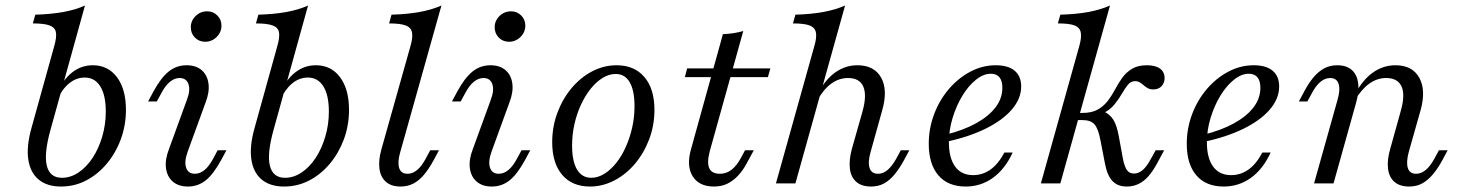

<svg xmlns="http://www.w3.org/2000/svg" viewBox="-20 -661 5256 692"><path d="M200 11.3Q149.2 11.3 119 -14.1Q88.7 -39.5 81.9 -86.7Q75 -133.9 93.5 -200L175.8 -496Q184.7 -527.4 181.5 -544.8Q178.2 -562.1 158.5 -569.4Q138.7 -576.6 98.4 -576.6L107.3 -608.1Q163.7 -609.7 208.1 -617.7Q252.4 -625.8 286.3 -641.1L162.1 -193.5Q137.9 -106.5 148.8 -63.3Q159.7 -20.2 203.2 -20.2Q234.7 -20.2 263.3 -39.5Q291.9 -58.9 313.7 -91.9Q335.5 -125 348.4 -168.5Q361.3 -212.1 361.3 -258.9Q361.3 -317.7 341.5 -349.6Q321.8 -381.5 285.5 -381.5Q254 -381.5 228.2 -359.7Q202.4 -337.9 184.7 -298.4L185.5 -325Q206.5 -373.4 239.5 -399.6Q272.6 -425.8 314.5 -425.8Q369.4 -425.8 401.6 -382.7Q433.9 -339.5 433.9 -265.3Q433.9 -208.9 415.3 -158.9Q396.8 -108.9 364.5 -70.6Q332.3 -32.3 290.3 -10.5Q248.4 11.3 200 11.3Z M657.3 11.3Q623.4 11.3 602.8 -6.5Q582.3 -24.2 578.2 -55.2Q574.2 -86.3 589.5 -125L653.2 -300Q666.9 -335.5 659.3 -357.7Q651.6 -379.8 627.4 -379.8Q608.9 -379.8 592.3 -366.1Q575.8 -352.4 561.3 -325L545.2 -295.2H513.7L532.3 -329.8Q559.7 -380.6 587.9 -403.2Q616.1 -425.8 652.4 -425.8Q686.3 -425.8 706.9 -408.1Q727.4 -390.3 731.5 -359.3Q735.5 -328.2 720.2 -289.5L656.5 -114.5Q643.5 -79 650.8 -56.9Q658.1 -34.7 682.3 -34.7Q719.4 -34.7 748.4 -89.5L764.5 -119.4H796L777.4 -84.7Q749.2 -33.1 721.4 -10.9Q693.5 11.3 657.3 11.3ZM719.4 -510.5Q697.6 -510.5 682.7 -525.4Q667.7 -540.3 667.7 -562.9Q667.7 -586.3 685.1 -603.2Q702.4 -620.2 726.6 -620.2Q748.4 -620.2 763.3 -605.2Q778.2 -590.3 778.2 -568.5Q778.2 -545.2 760.9 -527.8Q743.5 -510.5 719.4 -510.5Z M1004 11.3Q953.2 11.3 923 -14.1Q892.7 -39.5 885.9 -86.7Q879 -133.9 897.6 -200L979.8 -496Q988.7 -527.4 985.5 -544.8Q982.3 -562.1 962.5 -569.4Q942.7 -576.6 902.4 -576.6L911.3 -608.1Q967.7 -609.7 1012.1 -617.7Q1056.5 -625.8 1090.3 -641.1L966.1 -193.5Q941.9 -106.5 952.8 -63.3Q963.7 -20.2 1007.3 -20.2Q1038.7 -20.2 1067.3 -39.5Q1096 -58.9 1117.7 -91.9Q1139.5 -125 1152.4 -168.5Q1165.3 -212.1 1165.3 -258.9Q1165.3 -317.7 1145.6 -349.6Q1125.8 -381.5 1089.5 -381.5Q1058.1 -381.5 1032.3 -359.7Q1006.5 -337.9 988.7 -298.4L989.5 -325Q1010.5 -373.4 1043.5 -399.6Q1076.6 -425.8 1118.5 -425.8Q1173.4 -425.8 1205.6 -382.7Q1237.9 -339.5 1237.9 -265.3Q1237.9 -208.9 1219.4 -158.9Q1200.8 -108.9 1168.5 -70.6Q1136.3 -32.3 1094.4 -10.5Q1052.4 11.3 1004 11.3Z M1423.4 11.3Q1390.3 11.3 1371 -5.6Q1351.6 -22.6 1347.6 -53.2Q1343.5 -83.9 1354.8 -123.4L1459.7 -496Q1468.5 -526.6 1464.9 -544.4Q1461.3 -562.1 1441.9 -569.4Q1422.6 -576.6 1382.3 -576.6L1391.1 -608.1Q1447.6 -609.7 1491.9 -617.7Q1536.3 -625.8 1571 -641.1L1422.6 -112.9Q1412.1 -77.4 1418.5 -56Q1425 -34.7 1449.2 -34.7Q1466.9 -34.7 1483.5 -48.4Q1500 -62.1 1514.5 -89.5L1530.6 -119.4H1562.1L1543.5 -84.7Q1527.4 -54.8 1509.7 -33.1Q1491.9 -11.3 1471 0Q1450 11.3 1423.4 11.3Z M1752.4 11.3Q1718.5 11.3 1698 -6.5Q1677.4 -24.2 1673.4 -55.2Q1669.4 -86.3 1684.7 -125L1748.4 -300Q1762.1 -335.5 1754.4 -357.7Q1746.8 -379.8 1722.6 -379.8Q1704 -379.8 1687.5 -366.1Q1671 -352.4 1656.5 -325L1640.3 -295.2H1608.9L1627.4 -329.8Q1654.8 -380.6 1683.1 -403.2Q1711.3 -425.8 1747.6 -425.8Q1781.5 -425.8 1802 -408.1Q1822.6 -390.3 1826.6 -359.3Q1830.6 -328.2 1815.3 -289.5L1751.6 -114.5Q1738.7 -79 1746 -56.9Q1753.2 -34.7 1777.4 -34.7Q1814.5 -34.7 1843.5 -89.5L1859.7 -119.4H1891.1L1872.6 -84.7Q1844.4 -33.1 1816.5 -10.9Q1788.7 11.3 1752.4 11.3ZM1814.5 -510.5Q1792.7 -510.5 1777.8 -525.4Q1762.9 -540.3 1762.9 -562.9Q1762.9 -586.3 1780.2 -603.2Q1797.6 -620.2 1821.8 -620.2Q1843.5 -620.2 1858.5 -605.2Q1873.4 -590.3 1873.4 -568.5Q1873.4 -545.2 1856 -527.8Q1838.7 -510.5 1814.5 -510.5Z M2106.5 11.3Q2041.9 11.3 2006 -31Q1970.2 -73.4 1970.2 -148.4Q1970.2 -204 1988.7 -254Q2007.3 -304 2039.5 -342.7Q2071.8 -381.5 2113.7 -403.6Q2155.6 -425.8 2202.4 -425.8Q2266.1 -425.8 2302.4 -383.5Q2338.7 -341.1 2338.7 -265.3Q2338.7 -209.7 2320.2 -160.1Q2301.6 -110.5 2269.4 -71.8Q2237.1 -33.1 2194.8 -10.9Q2152.4 11.3 2106.5 11.3ZM2111.3 -20.2Q2134.7 -20.2 2157.7 -34.3Q2180.6 -48.4 2200.4 -73Q2220.2 -97.6 2235.1 -130.6Q2250 -163.7 2258.5 -201.2Q2266.9 -238.7 2266.9 -278.2Q2266.9 -334.7 2249.6 -364.5Q2232.3 -394.4 2199.2 -394.4Q2175 -394.4 2152 -380.2Q2129 -366.1 2109.3 -341.5Q2089.5 -316.9 2074.2 -284.3Q2058.9 -251.6 2050.4 -213.7Q2041.9 -175.8 2041.9 -136.3Q2041.9 -79.8 2059.7 -50Q2077.4 -20.2 2111.3 -20.2Z M2553.2 11.3Q2499.2 11.3 2476.2 -26.2Q2453.2 -63.7 2471 -125L2585.5 -537.9Q2604.8 -538.7 2623.8 -541.5Q2642.7 -544.4 2658.9 -549.2L2537.9 -115.3Q2527.4 -75 2536.3 -54.8Q2545.2 -34.7 2575 -34.7Q2597.6 -34.7 2616.1 -48.8Q2634.7 -62.9 2650 -91.1L2665.3 -119.4H2696.8L2671 -71.8Q2658.1 -47.6 2641.1 -29Q2624.2 -10.5 2602.8 0.4Q2581.5 11.3 2553.2 11.3ZM2448.4 -383.1 2456.5 -414.5H2756.5L2747.6 -383.1Z M2776.6 0 2915.3 -496Q2924.2 -526.6 2920.6 -544.4Q2916.9 -562.1 2897.6 -569.4Q2878.2 -576.6 2837.9 -576.6L2846.8 -608.1Q2903.2 -609.7 2947.2 -617.7Q2991.1 -625.8 3025.8 -641.1L2846.8 0ZM3119.4 11.3Q3085.5 11.3 3066.1 -5.6Q3046.8 -22.6 3043.1 -53.2Q3039.5 -83.9 3050 -123.4L3088.7 -259.7Q3104.8 -317.7 3091.5 -348.8Q3078.2 -379.8 3036.3 -379.8Q3004 -379.8 2976.2 -359.7Q2948.4 -339.5 2925.8 -299.2V-320.2Q2953.2 -373.4 2989.9 -399.6Q3026.6 -425.8 3070.2 -425.8Q3130.6 -425.8 3155.6 -381.5Q3180.6 -337.1 3159.7 -263.7L3117.7 -112.9Q3107.3 -76.6 3114.1 -55.6Q3121 -34.7 3144.4 -34.7Q3162.9 -34.7 3179 -48.4Q3195.2 -62.1 3210.5 -89.5L3226.6 -119.4H3257.3L3238.7 -84.7Q3222.6 -54.8 3204.8 -33.1Q3187.1 -11.3 3166.5 0Q3146 11.3 3119.4 11.3Z M3460.5 11.3Q3396.8 11.3 3362.1 -29Q3327.4 -69.4 3327.4 -142.7Q3327.4 -198.4 3346.8 -249.6Q3366.1 -300.8 3400 -340.3Q3433.9 -379.8 3477.4 -402.8Q3521 -425.8 3568.5 -425.8Q3613.7 -425.8 3637.1 -406Q3660.5 -386.3 3660.5 -349.2Q3660.5 -305.6 3627 -266.5Q3593.5 -227.4 3532.3 -197.2Q3471 -166.9 3386.3 -149.2V-175Q3451.6 -191.1 3497.6 -216.5Q3543.5 -241.9 3568.1 -274.2Q3592.7 -306.5 3592.7 -344.4Q3592.7 -369.4 3582.3 -382.3Q3571.8 -395.2 3550.8 -395.2Q3524.2 -395.2 3497.2 -373.4Q3470.2 -351.6 3448.4 -315.7Q3426.6 -279.8 3413.3 -235.9Q3400 -191.9 3400 -148.4Q3400 -91.1 3422.6 -60.5Q3445.2 -29.8 3487.1 -29.8Q3521.8 -29.8 3550 -50Q3578.2 -70.2 3600 -111.3H3629.8Q3602.4 -51.6 3558.9 -20.2Q3515.3 11.3 3460.5 11.3Z M3731.5 0 3870.2 -496Q3879 -527.4 3875 -545.2Q3871 -562.9 3851.6 -569.8Q3832.3 -576.6 3792.7 -576.6L3801.6 -608.1Q3858.9 -609.7 3902.4 -617.7Q3946 -625.8 3980.6 -641.1L3801.6 0ZM4041.1 11.3Q4008.1 11.3 3989.1 -8.9Q3970.2 -29 3962.1 -73.4L3946.8 -152.4Q3938.7 -196.8 3925 -212.5Q3911.3 -228.2 3881.5 -228.2H3846.8L3854 -254H3881.5Q3915.3 -254 3937.1 -266.5Q3958.9 -279 3973.4 -298.4Q3987.9 -317.7 3999.6 -339.9Q4011.3 -362.1 4025.4 -381.5Q4039.5 -400.8 4060.5 -413.3Q4081.5 -425.8 4113.7 -425.8Q4144.4 -425.8 4160.9 -413.7Q4177.4 -401.6 4177.4 -379.8Q4177.4 -362.1 4166.5 -350.4Q4155.6 -338.7 4136.3 -338.7Q4125 -338.7 4116.9 -343.1Q4108.9 -347.6 4102 -353.6Q4095.2 -359.7 4087.9 -364.1Q4080.6 -368.5 4071 -368.5Q4055.6 -368.5 4045.2 -355.6Q4034.7 -342.7 4023.8 -323.8Q4012.9 -304.8 3997.2 -285.1Q3981.5 -265.3 3954.8 -252.4L3955.6 -260.5Q3979.8 -250 3992.7 -229.4Q4005.6 -208.9 4012.9 -166.9L4027.4 -87.9Q4033.1 -59.7 4041.9 -47.6Q4050.8 -35.5 4066.9 -35.5Q4083.9 -35.5 4098.8 -48.4Q4113.7 -61.3 4129 -90.3L4145.2 -119.4H4175.8L4148.4 -68.5Q4135.5 -45.2 4120.2 -27Q4104.8 -8.9 4085.1 1.2Q4065.3 11.3 4041.1 11.3Z M4390.3 11.3Q4326.6 11.3 4291.9 -29Q4257.3 -69.4 4257.3 -142.7Q4257.3 -198.4 4276.6 -249.6Q4296 -300.8 4329.8 -340.3Q4363.7 -379.8 4407.3 -402.8Q4450.8 -425.8 4498.4 -425.8Q4543.5 -425.8 4566.9 -406Q4590.3 -386.3 4590.3 -349.2Q4590.3 -305.6 4556.9 -266.5Q4523.4 -227.4 4462.1 -197.2Q4400.8 -166.9 4316.1 -149.2V-175Q4381.5 -191.1 4427.4 -216.5Q4473.4 -241.9 4498 -274.2Q4522.6 -306.5 4522.6 -344.4Q4522.6 -369.4 4512.1 -382.3Q4501.6 -395.2 4480.6 -395.2Q4454 -395.2 4427 -373.4Q4400 -351.6 4378.2 -315.7Q4356.5 -279.8 4343.1 -235.9Q4329.8 -191.9 4329.8 -148.4Q4329.8 -91.1 4352.4 -60.5Q4375 -29.8 4416.9 -29.8Q4451.6 -29.8 4479.8 -50Q4508.1 -70.2 4529.8 -111.3H4559.7Q4532.3 -51.6 4488.7 -20.2Q4445.2 11.3 4390.3 11.3Z M5058.9 11.3Q5025 11.3 5005.6 -5.6Q4986.3 -22.6 4982.7 -53.2Q4979 -83.9 4990.3 -123.4L5028.2 -259.7Q5045.2 -318.5 5031.5 -349.2Q5017.7 -379.8 4975.8 -379.8Q4943.5 -379.8 4915.3 -359.7Q4887.1 -339.5 4862.9 -299.2V-320.2Q4891.1 -373.4 4928.2 -399.6Q4965.3 -425.8 5009.7 -425.8Q5070.2 -425.8 5095.2 -381Q5120.2 -336.3 5100 -263.7L5057.3 -112.9Q5047.6 -76.6 5054 -55.6Q5060.5 -34.7 5083.9 -34.7Q5102.4 -34.7 5119 -48.8Q5135.5 -62.9 5150 -89.5L5166.1 -119.4H5197.6L5179 -84.7Q5162.9 -54.8 5144.8 -33.1Q5126.6 -11.3 5106 0Q5085.5 11.3 5058.9 11.3ZM4716.1 0 4800.8 -301.6Q4811.3 -337.9 4804.4 -358.9Q4797.6 -379.8 4774.2 -379.8Q4755.6 -379.8 4739.1 -366.1Q4722.6 -352.4 4708.1 -325L4691.9 -295.2H4661.3L4679.8 -329.8Q4696 -360.5 4713.7 -381.9Q4731.5 -403.2 4752.4 -414.5Q4773.4 -425.8 4799.2 -425.8Q4833.1 -425.8 4852 -408.9Q4871 -391.9 4875 -361.7Q4879 -331.5 4867.7 -291.1L4786.3 0Z"/></svg>

Font: Playfair 5pt SemiExpanded Light 12pt
Style: Italic
Weight: 300
Italic angle: -15.6°
Version: Version 2.000;gftools[0.9.28]